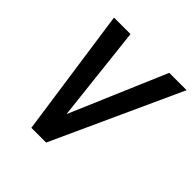

<svg xmlns="http://www.w3.org/2000/svg" viewBox="-188 -856 1001 1001"><g transform="rotate(45 312.5 -355.5)"><path d="M270.5 -179.7 497.1 -710.9H625L300.3 0H191.4L89.8 -710.9H211.4Z"/></g></svg>

Font: TypoPRO Roboto Mono
Style: Italic
Weight: 500
Designer: Google
Version: Version 2.000986; 2015; ttfautohint (v1.3)